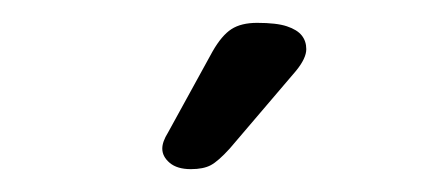

<svg xmlns="http://www.w3.org/2000/svg" viewBox="-20 -601 373 168"><path d="M248 -558Q248 -565 244 -570Q240 -575 231 -578Q222 -581 205 -581Q191 -581 182.5 -575.5Q174 -570 166 -556L127 -485Q122 -477 122 -471Q122 -464 128.5 -458.5Q135 -453 147 -453Q158 -453 164.5 -456.5Q171 -460 181 -471L239 -539Q248 -550 248 -558Z"/></svg>

Font: Beiruti
Style: Regular
Weight: 400
Designer: Arlette Boutros
Foundry: Boutros
Version: Version 1.41